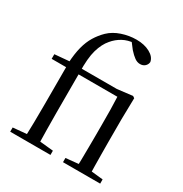

<svg xmlns="http://www.w3.org/2000/svg" viewBox="-186 -957 1045 1097"><g transform="rotate(30 336.0 -408.0)"><path d="M36.2 0V-27.8L152.1 -38.6H193.4L301.7 -27.8V0ZM124.7 0Q126.7 -56.6 127.6 -114.3Q128.5 -171.9 128.5 -228.5V-478.9H33.1V-509.4L158.4 -520.4L127.7 -504.6Q131.1 -568.5 142.9 -613.6Q154.6 -658.7 175.3 -692.5Q195.9 -726.4 224.7 -754.4Q256.5 -784.8 303.5 -800.6Q350.6 -816.5 399 -816.5Q451.2 -816.5 488 -796.5Q524.9 -776.6 530.5 -745.1Q529.5 -728.7 517.1 -717Q504.6 -705.3 484.5 -705.3Q466.1 -705.3 448.6 -717.7Q431 -730.1 409.7 -753.9L377.3 -796.1V-802.9H397.3V-792.5Q357.2 -790 324.5 -772.3Q291.8 -754.5 267.7 -725.3Q239.2 -692.5 223.7 -638.9Q208.1 -585.3 210.7 -489.9V-228.5Q210.7 -171.9 211.7 -114.3Q212.7 -56.6 213.9 0ZM384.5 0V-27.8L492.4 -38.6H525.4L629.7 -27.8V0ZM466.6 0Q467.8 -24.4 468.3 -65.3Q468.8 -106.3 469.3 -150.7Q469.8 -195.1 469.8 -228.5V-298.2Q469.8 -354.2 469.2 -396.5Q468.6 -438.8 466.6 -478.9H170.2V-516H442.1L542.1 -528L554.1 -519.8L551.3 -380.4V-228.5Q551.3 -195.1 551.8 -150.7Q552.3 -106.3 552.8 -65.3Q553.3 -24.4 554.3 0Z"/></g></svg>

Font: Noto Serif SC ExtraLight
Style: Regular
Weight: 200
Designer: Ryoko NISHIZUKA 西塚涼子 (kana & ideographs); Frank Grießhammer (Latin, Greek & Cyrillic); Wenlong ZHANG 张文龙 (bopomofo); San
Foundry: Adobe
Version: Version 2.002-H1;hotconv 1.1.0;makeotfexe 2.6.0